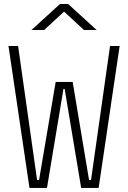

<svg xmlns="http://www.w3.org/2000/svg" viewBox="-20 -918 626 938"><path d="M124 0 21.5 -693.4H68.4L161.1 -39.1H170.9L252 -517.6H335L415 -39.1H424.8L517.6 -693.4H564.5L461.9 0H376.5L295.9 -483.4H290L209.5 0ZM133.8 -771.5 272.9 -898.4H313L452.1 -771.5H390.1L293 -861.3L195.8 -771.5Z"/></svg>

Font: Cascadia Mono NF ExtraLight
Style: Regular
Weight: 200
Monospace: yes
Designer: Aaron Bell
Foundry: Saja Typeworks
Version: Version 2404.023; ttfautohint (v1.8.4)